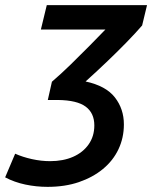

<svg xmlns="http://www.w3.org/2000/svg" viewBox="-91 -542 592 747"><path d="M94 185Q50 185 7.5 176Q-35 167 -71 148L-32 56Q-3 69 33 77Q69 85 104 85Q155 85 193.5 68Q232 51 254 19.5Q276 -12 276 -54Q276 -102 242.5 -127Q209 -152 135 -153H95L111 -224Q146 -254 184 -291Q222 -328 257.5 -364Q293 -400 319 -427H68L91 -522H481L462 -443Q438 -415 401.5 -377.5Q365 -340 323.5 -300.5Q282 -261 242 -225Q321 -208 356 -163Q391 -118 391 -58Q391 -6 370 38.5Q349 83 309.5 115.5Q270 148 216 166.5Q162 185 94 185Z"/></svg>

Font: Ubuntu Sans SemiBold
Style: Italic
Weight: 600
Italic angle: -13.5°
Designer: Dalton Maag Ltd
Foundry: Dalton Maag Ltd
Version: Version 1.006